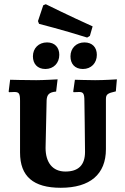

<svg xmlns="http://www.w3.org/2000/svg" viewBox="-20 -881 594 910"><path d="M393 -703 406 -711 419 -756C312 -804 197 -861 197 -861L185 -856L160 -781L165 -768C165 -768 279 -739 393 -703ZM195 -554C234 -554 261 -582 261 -621C261 -656 240 -680 203 -680C163 -680 136 -652 136 -614C136 -579 157 -554 195 -554ZM373 -554C412 -554 439 -582 439 -621C439 -656 418 -680 380 -680C341 -680 314 -652 314 -614C314 -579 334 -554 373 -554ZM268 9C407 9 482 -55 482 -174V-410C482 -434 489 -439 529 -448L534 -505C534 -505 475 -501 431 -501C401 -501 335 -503 335 -503L327 -447L329 -444C329 -444 346 -445 355 -445C375 -445 380 -437 380 -403C380 -403 383 -212 383 -161C383 -99 352 -68 290 -68C229 -68 196 -111 196 -180L201 -407C203 -433 213 -444 246 -447L253 -505C253 -505 186 -501 152 -501C101 -501 28 -503 28 -503L21 -447L23 -444C23 -444 40 -445 48 -445C70 -445 75 -438 75 -403V-158C75 -45 138 9 268 9Z"/></svg>

Font: Alegreya SC
Style: Bold
Weight: 700
Designer: Juan Pablo del Peral
Foundry: Huerta Tipografica
Version: Version 2.007;PS 002.007;hotconv 1.0.88;makeotf.lib2.5.64775